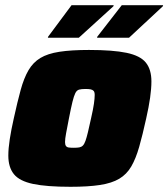

<svg xmlns="http://www.w3.org/2000/svg" viewBox="-20 -710 647 738"><path d="M251 8Q159 8 107 -3Q55 -14 33.5 -40.5Q12 -67 12 -112Q12 -139 17.5 -175Q23 -211 33 -255Q47 -319 59.5 -364.5Q72 -410 89.5 -440Q107 -470 135 -487Q163 -504 208.5 -511Q254 -518 322 -518Q414 -518 466.5 -507Q519 -496 540.5 -469.5Q562 -443 562 -397Q562 -370 557 -334.5Q552 -299 542 -255Q528 -191 515 -145.5Q502 -100 484.5 -70Q467 -40 438.5 -23Q410 -6 364.5 1Q319 8 251 8ZM264 -142Q277 -142 285 -143.5Q293 -145 298.5 -150.5Q304 -156 308.5 -168.5Q313 -181 318 -202Q323 -223 330 -255Q338 -290 341 -311Q344 -332 344 -345Q344 -356 340 -360.5Q336 -365 328.5 -366.5Q321 -368 309 -368Q293 -368 284 -365.5Q275 -363 269.5 -352Q264 -341 258.5 -318.5Q253 -296 245 -255Q238 -219 234 -197.5Q230 -176 230 -164Q230 -154 233.5 -149Q237 -144 244.5 -143Q252 -142 264 -142ZM353 -565 354 -569 448 -690H607L606 -686L476 -565ZM164 -565 165 -569 255 -690H417L416 -686L283 -565Z"/></svg>

Font: Saira Thin Black
Style: Italic
Weight: 900
Italic angle: -12°
Version: Version 1.101